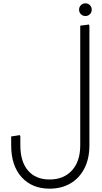

<svg xmlns="http://www.w3.org/2000/svg" viewBox="-20 -900 613 1151"><path d="M461 -211V-746L513 -753L516 -745V-211ZM277 231Q172 231 109.5 162Q47 93 47 -29H102Q102 69 148 122.5Q194 176 277 176Q362 176 411.5 121.5Q461 67 461 -29H516Q516 52 485.5 110.5Q455 169 401.5 200Q348 231 277 231ZM47 -29V-82L99 -90L102 -82V-29ZM461 -29V-355L513 -362L516 -354V-29ZM492 -804Q476 -804 465 -815Q454 -826 454 -842Q454 -858 465 -869Q476 -880 492 -880Q508 -880 519 -869Q530 -858 530 -842Q530 -826 519 -815Q508 -804 492 -804Z"/></svg>

Font: Fustat Light
Style: Regular
Weight: 300
Designer: Mohamed Gaber, Khaled Hosny, Laura Garcia Mut
Foundry: Kief Type Foundry, Alif Type Foundry, Hard Type Foundry
Version: Version 1.007